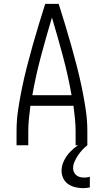

<svg xmlns="http://www.w3.org/2000/svg" viewBox="-20 -755 540 998"><path d="M66 0V-74Q66 -130 74.5 -186.5Q83 -243 94.5 -298.5Q106 -354 120 -408.5Q134 -463 149.5 -518Q165 -573 181.5 -627Q198 -681 215 -735H285Q302 -681 318.5 -627Q335 -573 350.5 -518Q366 -463 380 -408.5Q394 -354 405.5 -298.5Q417 -243 425.5 -186.5Q434 -130 434 -74V0H373V-74Q373 -106 369.5 -139Q366 -172 362 -205H138Q134 -172 130.5 -139Q127 -106 127 -74V0ZM148 -260H352Q334 -362 307 -463Q280 -564 250 -664Q220 -564 193 -463Q166 -362 148 -260ZM412 223Q391 223 371 218Q351 213 334.5 202Q318 191 309 172Q300 153 300 133Q300 106 312.5 80.5Q325 55 344 35Q363 15 386 -0.5Q409 -16 434 -28V0Q420 11 407.5 24.5Q395 38 385 53Q375 68 367.5 85Q360 102 360 120Q360 130 364.5 140Q369 150 377.5 156.5Q386 163 396.5 165.5Q407 168 418 168Q425 168 432 167Q439 166 447 164V219Q438 221 429 222Q420 223 412 223Z"/></svg>

Font: Iosevka Curly Light
Style: Regular
Weight: 300
Monospace: yes
Designer: Belleve Invis
Foundry: Belleve Invis
Version: Version 22.1.2; ttfautohint (v1.8.4)